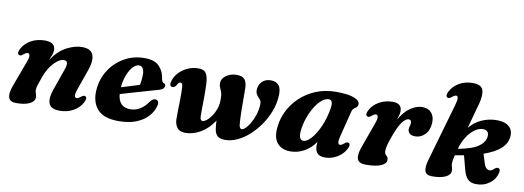

<svg xmlns="http://www.w3.org/2000/svg" viewBox="-58 -1064 3875 1421"><g transform="rotate(10 1879.0 -353.5)"><path d="M57 -341Q38.5 -350.5 57 -386.5Q79 -428.5 124.2 -454Q169.5 -479.5 229 -479.5Q306.5 -479.5 306.5 -420.5Q306.5 -404.5 299.5 -385Q292.5 -365.5 282.5 -342.5Q334 -418.5 394.8 -449Q455.5 -479.5 506.5 -479.5Q576 -479.5 591.5 -435.2Q607 -391 581.5 -320L526.5 -164Q514 -128 517.5 -114Q521 -100 532.5 -100Q544 -100 562.5 -115.5Q573 -124.5 580 -126.2Q587 -128 594 -125Q612.5 -115.5 593.5 -79.5Q571.5 -37.5 527.2 -12Q483 13.5 424.5 13.5Q358.5 13.5 343.2 -25.2Q328 -64 351 -129L406.5 -287Q421 -325.5 417.2 -343.5Q413.5 -361.5 391 -361.5Q360 -361.5 320 -321.2Q280 -281 253.5 -209Q239 -169.5 231.8 -146.2Q224.5 -123 224.5 -108.5Q224.5 -93 229.8 -80.8Q235 -68.5 235 -52Q235 -22.5 198.8 -4.5Q162.5 13.5 97.5 13.5Q50.5 13.5 40.5 -17.5Q30.5 -48.5 51 -104.5L124 -302Q137.5 -337.5 133.8 -351.8Q130 -366 118.5 -366Q106.5 -366 88.5 -350.5Q77.5 -341.5 70.5 -339.5Q63.5 -337.5 57 -341Z M1130.5 -146.5Q1120.5 -105 1088.2 -68.5Q1056 -32 1000.8 -9.2Q945.5 13.5 867 13.5Q754.5 13.5 706.5 -41.5Q658.5 -96.5 666.5 -190.5Q673.5 -271 715.8 -336.5Q758 -402 826.2 -440.8Q894.5 -479.5 979 -479.5Q1053.5 -479.5 1088.8 -442.2Q1124 -405 1131 -350Q1132.5 -339.5 1136.5 -331.8Q1140.5 -324 1147 -322Q1162.5 -318 1162.5 -303Q1162.5 -292.5 1153.8 -282.8Q1145 -273 1121 -266Q1092 -258 1042.8 -243.8Q993.5 -229.5 939.2 -213.8Q885 -198 841 -185Q850 -88 936.5 -88Q977.5 -88 1011.2 -109.2Q1045 -130.5 1068 -165.5Q1081.5 -181.5 1090.2 -187Q1099 -192.5 1109.5 -192.5Q1122 -192 1129.5 -181.2Q1137 -170.5 1130.5 -146.5ZM946.5 -419Q924.5 -419 902 -395.8Q879.5 -372.5 862.8 -331.2Q846 -290 841.5 -236.5Q875.5 -246.5 912.2 -258Q949 -269.5 977.5 -278.5Q985 -312 985.5 -357Q985.5 -385 975.5 -402Q965.5 -419 946.5 -419Z M1287 -75Q1286 -100.5 1287.2 -140.2Q1288.5 -180 1289.2 -225Q1290 -270 1288 -312Q1287.5 -332 1282.8 -339.5Q1278 -347 1270.5 -347Q1257.5 -347 1247.5 -328Q1239.5 -314 1232.8 -309Q1226 -304 1218 -304Q1207 -304 1201 -312Q1195 -320 1199 -337Q1206 -373 1232.2 -404Q1258.5 -435 1298 -454.2Q1337.5 -473.5 1384 -473.5Q1426 -473.5 1441.8 -447.8Q1457.5 -422 1459.5 -368Q1461.5 -320.5 1461.2 -274Q1461 -227.5 1460.2 -190.5Q1459.5 -153.5 1460 -133.5Q1460.5 -111 1465.8 -103Q1471 -95 1481 -95Q1492 -95 1509.2 -108.5Q1526.5 -122 1543.5 -146Q1560.5 -170 1572.2 -201.2Q1584 -232.5 1584 -268.5Q1584.5 -298.5 1581.8 -314.8Q1579 -331 1570 -349Q1563 -364 1560.2 -374.2Q1557.5 -384.5 1558.5 -399Q1560.5 -430 1593.2 -452.8Q1626 -475.5 1671.5 -475.5Q1713 -475.5 1730.8 -454Q1748.5 -432.5 1749 -387Q1749.5 -359 1749.5 -315.2Q1749.5 -271.5 1750.2 -221.2Q1751 -171 1754.5 -123Q1756.5 -86 1777.5 -86Q1788 -86 1804.2 -102.2Q1820.5 -118.5 1836.8 -146.5Q1853 -174.5 1865 -210.2Q1877 -246 1879 -285.5Q1880.5 -305 1876 -315Q1871.5 -325 1859 -337Q1845.5 -349.5 1839 -365.8Q1832.5 -382 1836 -405.5Q1840.5 -436.5 1864.5 -458Q1888.5 -479.5 1926 -479.5Q1967.5 -479.5 1988 -453Q2008.5 -426.5 2002.5 -364.5Q1998.5 -310 1977.2 -255.8Q1956 -201.5 1922.5 -153.2Q1889 -105 1847.2 -67.2Q1805.5 -29.5 1759.5 -8Q1713.5 13.5 1668.5 13.5Q1628.5 13.5 1610.2 -2.5Q1592 -18.5 1586.5 -53.5Q1584.5 -67.5 1583 -83.5Q1581.5 -99.5 1581 -116Q1538 -51 1481.8 -18.8Q1425.5 13.5 1368 13.5Q1325.5 13.5 1306.5 -12.2Q1287.5 -38 1287 -75Z M2503.5 -163.5Q2494 -126.5 2497.5 -112.2Q2501 -98 2511.5 -98Q2523 -98 2541.5 -114Q2552 -123 2559 -124.8Q2566 -126.5 2573 -123.5Q2591.5 -114 2573 -78Q2551 -36.5 2508.2 -11.5Q2465.5 13.5 2418 13.5Q2377.5 13.5 2360 -6.5Q2342.5 -26.5 2342.5 -62Q2342.5 -75.5 2344 -90.5Q2310.5 -41 2261.2 -13.8Q2212 13.5 2157.5 13.5Q2093 13.5 2058.5 -27.5Q2024 -68.5 2034 -153Q2040.5 -213.5 2069.8 -271.8Q2099 -330 2148.8 -376.8Q2198.5 -423.5 2266.2 -451.5Q2334 -479.5 2418 -479.5Q2510.5 -479.5 2554.5 -461Q2598.5 -442.5 2595 -416Q2593 -400.5 2584.2 -393.5Q2575.5 -386.5 2566.2 -379.5Q2557 -372.5 2552.5 -357ZM2209 -156Q2204.5 -113.5 2213.8 -97Q2223 -80.5 2239 -80.5Q2266.5 -80.5 2298.8 -117Q2331 -153.5 2358 -214.8Q2385 -276 2397 -350Q2408 -416 2373.5 -416Q2346 -416 2318.8 -392.5Q2291.5 -369 2268.5 -330.5Q2245.5 -292 2229.8 -246.2Q2214 -200.5 2209 -156Z M2674 -341Q2655.5 -350.5 2674 -386.5Q2696 -428.5 2740.8 -454Q2785.5 -479.5 2842.5 -479.5Q2910.5 -479.5 2910.5 -420.5Q2910.5 -406.5 2906.2 -390Q2902 -373.5 2895.5 -355Q2933 -421 2978.5 -450.2Q3024 -479.5 3064 -479.5Q3109.5 -479.5 3133.5 -451.8Q3157.5 -424 3156 -379Q3154 -321.5 3122.2 -289Q3090.5 -256.5 3049.5 -256.5Q3019.5 -256.5 3006.2 -269.8Q2993 -283 2993 -299.5Q2993 -312.5 2997 -324.5Q3001 -336.5 3001 -349Q3001 -372.5 2980.5 -372.5Q2958 -372.5 2930.5 -335Q2903 -297.5 2872.5 -207.5Q2860 -172 2855 -150.5Q2850 -129 2850 -111.5Q2850 -95 2857 -87.2Q2864 -79.5 2871 -71.8Q2878 -64 2878 -48Q2878 -21.5 2839.8 -4Q2801.5 13.5 2724 13.5Q2672.5 13.5 2661.5 -17.5Q2650.5 -48.5 2670.5 -104L2741.5 -302Q2754.5 -337.5 2750.8 -351.8Q2747 -366 2735.5 -366Q2724 -366 2705.5 -350.5Q2695 -341.5 2688 -339.5Q2681 -337.5 2674 -341Z M3302.5 -542Q3312.5 -578.5 3309.8 -592.2Q3307 -606 3296 -606Q3284 -606 3266 -590.5Q3255 -581.5 3248 -579.5Q3241 -577.5 3234.5 -581Q3216 -590.5 3234.5 -626.5Q3256.5 -668.5 3300.2 -694Q3344 -719.5 3402 -719.5Q3466 -719.5 3478.8 -681.5Q3491.5 -643.5 3473.5 -576.5L3421 -385.5Q3457.5 -431 3511.5 -455.5Q3565.5 -480 3629 -479.5Q3689 -478.5 3719.2 -450Q3749.5 -421.5 3742.5 -369Q3736 -321.5 3694 -284Q3652 -246.5 3570 -218L3590.5 -151.5Q3598.5 -125.5 3609.8 -115.2Q3621 -105 3634.5 -104.5Q3644 -104 3652.2 -109Q3660.5 -114 3667 -121Q3676.5 -129.5 3683.5 -131.8Q3690.5 -134 3696.5 -132.5Q3714 -127.5 3708 -100Q3697 -49.5 3654.2 -17.8Q3611.5 14 3554.5 13.5Q3512.5 13 3490.5 -9.5Q3468.5 -32 3457 -77.5L3429.5 -181.5Q3398 -175 3362.5 -169.5Q3355.5 -141.5 3353.8 -128.8Q3352 -116 3352 -108Q3352 -93 3356.5 -80.8Q3361 -68.5 3361 -52Q3361 -22.5 3324.8 -4.8Q3288.5 13 3223.5 13Q3178 13 3169 -16.2Q3160 -45.5 3175 -98ZM3537.5 -396.5Q3507 -397.5 3475.5 -376Q3444 -354.5 3417.5 -314.5Q3391 -274.5 3376 -220.5Q3477.5 -239 3523.5 -269.5Q3569.5 -300 3577 -343Q3581.5 -367.5 3570.8 -381.8Q3560 -396 3537.5 -396.5Z"/></g></svg>

Font: Fraunces 9pt S000
Style: Bold Italic
Weight: 700
Italic angle: -16°
Version: Version 1.000; ttfautohint (v1.8.3)